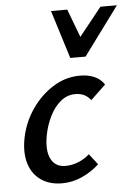

<svg xmlns="http://www.w3.org/2000/svg" viewBox="-52 -750 572 801"><g transform="rotate(-5 234.0 -349.0)"><path d="M176 11Q123 11 87 -14.5Q51 -40 37.5 -85.5Q24 -131 36 -192Q49 -256 86 -310Q123 -364 175.5 -397Q228 -430 289 -430Q322 -430 348 -419Q374 -408 390 -384L327 -324Q314 -341 298 -348Q282 -355 263 -355Q228 -355 201 -332.5Q174 -310 156 -274Q138 -238 130 -198Q117 -133 135 -96.5Q153 -60 196 -60Q225 -60 252 -71.5Q279 -83 297 -100L332 -55Q301 -26 260.5 -7.5Q220 11 176 11ZM255 -507 283 -564 399 -709H468L319 -507ZM255 -507 192 -709H260L314 -566L319 -507Z"/></g></svg>

Font: Ysabeau SemiBold
Style: Italic
Weight: 600
Italic angle: -12°
Designer: Christian Thalmann (Catharsis Fonts)
Version: Version 2.002